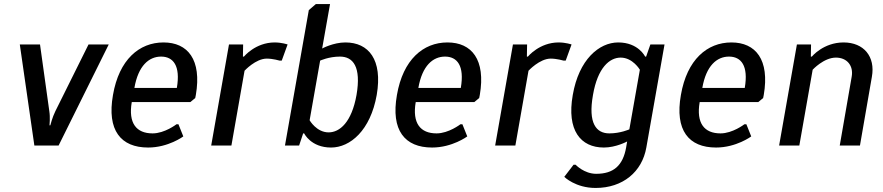

<svg xmlns="http://www.w3.org/2000/svg" viewBox="-20 -720 4370 950"><path d="M270 0 518 -500H418L254 -170C239 -140 229 -100 229 -100H225C225 -100 229 -140 224 -170L178 -500H78L150 0Z M789 -510C669 -510 569 -425 539 -250C508 -75 578 10 713 10C813 10 887 -45 887 -45L863 -105H853C853 -105 795 -60 735 -60C655 -60 614 -110 632 -215H922L946 -235L949 -250C979 -425 909 -510 789 -510ZM777 -440C837 -440 874 -395 855 -285H645C664 -395 717 -440 777 -440Z M1300 -430C1330 -430 1364 -420 1364 -420H1374L1403 -500C1403 -500 1374 -510 1339 -510C1244 -510 1187 -440 1187 -440H1182L1183 -500H1113L1025 0H1125L1190 -370C1190 -370 1245 -430 1300 -430Z M1564 -420C1564 -420 1607 -440 1662 -440C1727 -440 1768 -390 1744 -250C1720 -115 1661 -65 1606 -65C1546 -65 1512 -125 1512 -125ZM1543 -700 1508 -670 1390 0H1460L1480 -60H1485C1485 -60 1518 10 1618 10C1713 10 1813 -75 1844 -250C1874 -425 1804 -510 1689 -510C1629 -510 1574 -480 1574 -480L1613 -700Z M2194 -510C2074 -510 1974 -425 1944 -250C1913 -75 1983 10 2118 10C2218 10 2292 -45 2292 -45L2268 -105H2258C2258 -105 2200 -60 2140 -60C2060 -60 2019 -110 2037 -215H2327L2351 -235L2354 -250C2384 -425 2314 -510 2194 -510ZM2182 -440C2242 -440 2279 -395 2260 -285H2050C2069 -395 2122 -440 2182 -440Z M2705 -430C2735 -430 2769 -420 2769 -420H2779L2808 -500C2808 -500 2779 -510 2744 -510C2649 -510 2592 -440 2592 -440H2587L2588 -500H2518L2430 0H2530L2595 -370C2595 -370 2650 -430 2705 -430Z M3094 -80C3094 -80 3050 -60 2995 -60C2930 -60 2889 -110 2914 -250C2937 -385 2996 -435 3051 -435C3111 -435 3146 -375 3146 -375ZM3268 -500H3198L3177 -440H3172C3172 -440 3139 -510 3039 -510C2944 -510 2844 -425 2814 -250C2783 -75 2853 10 2968 10C3028 10 3083 -20 3083 -20L3078 10C3062 100 3015 140 2930 140C2870 140 2828 95 2828 95H2818L2772 155C2772 155 2827 210 2927 210C3062 210 3157 130 3178 10Z M3599 -510C3479 -510 3379 -425 3349 -250C3318 -75 3388 10 3523 10C3623 10 3697 -45 3697 -45L3673 -105H3663C3663 -105 3605 -60 3545 -60C3465 -60 3424 -110 3442 -215H3732L3756 -235L3759 -250C3789 -425 3719 -510 3599 -510ZM3587 -440C3647 -440 3684 -395 3665 -285H3455C3474 -395 3527 -440 3587 -440Z M4116 -435C4171 -435 4204 -395 4194 -340L4135 0H4235L4294 -340C4312 -440 4254 -510 4154 -510C4054 -510 3997 -440 3997 -440H3992L3993 -500H3923L3835 0H3935L4001 -375C4001 -375 4056 -435 4116 -435Z"/></svg>

Font: Scada
Style: Italic
Weight: 400
Designer: Jovanny Lemonad
Foundry: Jovanny Lemonad
Version: Version 3.005